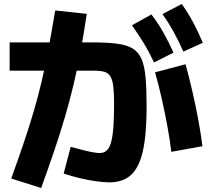

<svg xmlns="http://www.w3.org/2000/svg" viewBox="-20 -865 1040 956"><path d="M36 24Q72 -76 99.5 -157.5Q127 -239 148.5 -312.5Q170 -386 187.5 -460.5Q205 -535 221 -620.5Q237 -706 255 -813L412 -796Q397 -695 381 -608.5Q365 -522 346 -442.5Q327 -363 303.5 -283Q280 -203 251 -117Q222 -31 185 71ZM833 -109Q826 -168 813.5 -236Q801 -304 785.5 -373Q770 -442 752 -505L904 -545Q922 -479 938 -409.5Q954 -340 967 -270.5Q980 -201 988 -137ZM747 -554Q722 -607 695.5 -650.5Q669 -694 637 -739L734 -793Q767 -750 793 -704Q819 -658 844 -603ZM893 -608Q869 -662 844.5 -706.5Q820 -751 789 -795L885 -845Q917 -800 941.5 -754Q966 -708 990 -652ZM524 43Q497 43 458 37.5Q419 32 377 22Q335 12 297 -1L332 -134Q362 -126 390 -118.5Q418 -111 441 -107Q464 -103 477 -103Q504 -103 519.5 -125Q535 -147 541.5 -201.5Q548 -256 548 -353Q548 -404 544 -435.5Q540 -467 530 -484Q520 -501 501 -507Q482 -513 450 -513H28V-654H433Q509 -654 559 -648Q609 -642 639 -624.5Q669 -607 684.5 -571.5Q700 -536 705 -477.5Q710 -419 710 -332Q710 -196 691.5 -113.5Q673 -31 632.5 6Q592 43 524 43Z"/></svg>

Font: M PLUS 1 Thin ExtraBold
Style: Regular
Weight: 800
Version: Version 1.001